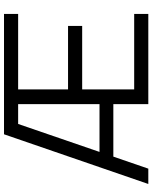

<svg xmlns="http://www.w3.org/2000/svg" viewBox="79 -839 760 958"><g transform="rotate(-90 459.0 -360.0)"><path d="M20 0H96.5L156.5 -174.5H418.5V0H868.5V-70.5H492V-330H808.5V-400.5H492V-649.5H868.5V-720H268ZM180 -243.5 319.5 -649.5H418.5V-243.5Z"/></g></svg>

Font: Eudonet
Style: Regular
Weight: 400
Designer: Mikhail Sharanda
Foundry: Mikhail Sharanda
Version: Version 4.503;Glyphs 3.1.2 (3151)